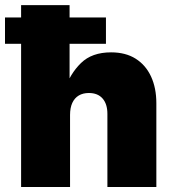

<svg xmlns="http://www.w3.org/2000/svg" viewBox="-39 -748 691 768"><path d="M241.2 -288.1V0H45.4V-727.5H239.3V-388.2H219.2Q241.2 -453.1 284.9 -495.8Q328.6 -538.6 405.3 -538.6Q463.4 -538.6 503.7 -513.2Q543.9 -487.8 565.2 -441.9Q586.4 -396 586.4 -335V0H390.6V-292.5Q390.6 -332 371.3 -354Q352.1 -376 316.4 -376Q293 -376 276.1 -366Q259.3 -356 250.2 -336.4Q241.2 -316.9 241.2 -288.1ZM-19 -572.8V-678.2H384.8V-572.8Z"/></svg>

Font: Inter 24pt Black
Style: Regular
Weight: 900
Designer: Rasmus Andersson
Foundry: rsms
Version: Version 4.001;git-66647c0bb